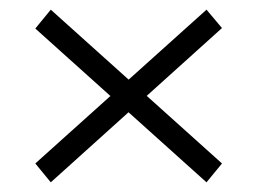

<svg xmlns="http://www.w3.org/2000/svg" viewBox="-20 -487 525 397"><path d="M407 -467 53 -149 85 -110 439 -429ZM85 -467 53 -428 407 -110 439 -149Z"/></svg>

Font: Exo 2 Light
Style: Regular
Weight: 300
Designer: Natanael Gama
Foundry: Natanael Gama
Version: Version 2.010